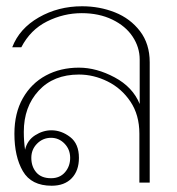

<svg xmlns="http://www.w3.org/2000/svg" viewBox="-20 -583 564 613"><path d="M26 -156Q26 -222 53 -269.5Q80 -317 126.5 -342Q173 -367 232 -367Q288 -367 346 -336Q404 -305 426 -251V-393Q426 -432 403.5 -466Q381 -500 338.5 -520.5Q296 -541 241 -541Q183 -541 130 -514.5Q77 -488 48 -432H19Q42 -492 104 -527.5Q166 -563 242 -563Q298 -563 347 -543.5Q396 -524 427 -483.5Q458 -443 458 -384V0H425V-156Q425 -216 396.5 -258.5Q368 -301 323.5 -323Q279 -345 232 -345Q151 -345 103.5 -293.5Q56 -242 56 -162Q56 -132 60 -105Q67 -135 92 -151Q117 -167 144 -167Q176 -167 204 -145.5Q232 -124 232 -79Q232 -38 209 -14Q186 10 145 10Q80 10 53 -36.5Q26 -83 26 -156ZM204 -79Q204 -106 186 -124.5Q168 -143 143 -143Q117 -143 98.5 -124.5Q80 -106 80 -79Q80 -51 96 -32.5Q112 -14 143 -14Q171 -14 187.5 -33Q204 -52 204 -79Z"/></svg>

Font: Taviraj Thin
Style: Regular
Weight: 100
Designer: Katatrad Team
Foundry: CadsonDemak
Version: Version 1.030